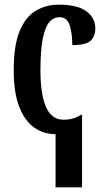

<svg xmlns="http://www.w3.org/2000/svg" viewBox="-20 -567 460 826"><path d="M219 239V10H217Q168 10 127.5 -18Q87 -46 63 -107Q39 -168 39 -265Q39 -373 65 -434.5Q91 -496 135 -521.5Q179 -547 233 -547Q313 -547 351.5 -518.5Q390 -490 390 -444Q390 -411 370 -392Q350 -373 291 -373Q291 -422 280 -457.5Q269 -493 236 -493Q211 -493 193 -473Q175 -453 164.5 -403.5Q154 -354 154 -266Q154 -52 252 -52Q279 -52 298 -58.5Q317 -65 329 -73H333V239Z"/></svg>

Font: Noto Serif ExtraCondensed SemiBold
Style: Regular
Weight: 600
Width: 2
Designer: Monotype Design Team
Foundry: Monotype Imaging Inc.
Version: Version 2.015; ttfautohint (v1.8.4.7-5d5b)